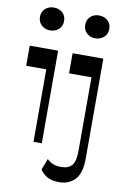

<svg xmlns="http://www.w3.org/2000/svg" viewBox="-106 -856 736 1124"><g transform="rotate(10 262.0 -294.0)"><path d="M120.8 -659.1Q91.6 -659.1 70.6 -678Q49.6 -696.8 49.6 -727.4Q49.6 -758.6 70.6 -776.8Q91.5 -795 120.9 -795Q151.6 -795 172.3 -776.8Q192.9 -758.6 192.9 -727.4Q192.9 -696.8 172.2 -678Q151.5 -659.1 120.8 -659.1ZM139.3 0V-430.9H19.8V-550.5H188.6V0ZM389 -659.4Q359.4 -659.4 338.9 -678.3Q318.4 -697.1 318.4 -727.4Q318.4 -758.6 338.9 -777Q359.4 -795.3 389 -795.3Q419.6 -795.3 440.7 -777Q461.7 -758.6 461.7 -727.4Q461.7 -697.1 440.7 -678.3Q419.6 -659.4 389 -659.4ZM327.3 206.5Q283 206.5 256.6 191.4Q230.3 176.3 213.8 151.4L239.3 84.5Q271.3 118.2 324.8 116.9Q367.3 116.9 387.7 92.5Q408 68.2 408 6V-430.9H274.8V-550.5H457.4V43.2Q457.4 130.9 421.5 168.7Q385.7 206.5 327.3 206.5Z"/></g></svg>

Font: Savate ExtraLight
Style: Regular
Weight: 200
Designer: Max Esnée
Foundry: Plomb Type
Version: Version 2.000